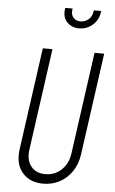

<svg xmlns="http://www.w3.org/2000/svg" viewBox="-65 -1033 655 1091"><g transform="rotate(5 263.0 -487.0)"><path d="M505 -750 424 -169Q416 -112 387.8 -70.5Q359.5 -29 317 -6.5Q274.5 16 223 16Q147.5 16 104.8 -33.5Q62 -83 74 -169L155 -750H210L129 -169Q121 -110.5 149.2 -74.8Q177.5 -39 231 -39Q285 -39 323 -74.8Q361 -110.5 369 -169L450 -750ZM350.5 -881Q307 -881 280.8 -909.2Q254.5 -937.5 261 -983L262 -990H304L303 -983Q299 -954.5 314.2 -937.8Q329.5 -921 355 -921Q380 -921 400 -937.8Q420 -954.5 424 -983L425 -990H467L466 -983Q459.5 -937.5 426.5 -909.2Q393.5 -881 350.5 -881Z"/></g></svg>

Font: Mohave Light Light
Style: Italic
Weight: 300
Italic angle: -8°
Version: Version 2.003